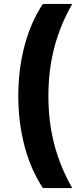

<svg xmlns="http://www.w3.org/2000/svg" viewBox="-20 -762 397 976"><path d="M347 194C262 44 226 -106 226 -274C226 -442 262 -592 347 -742H198C118 -623 73 -458 73 -274C73 -90 118 73 198 194Z"/></svg>

Font: Talent SemiBold
Style: Bold
Weight: 700
Designer: Mike Powis
Version: Version 1.001;hotconv 1.0.109;makeotfexe 2.5.65596